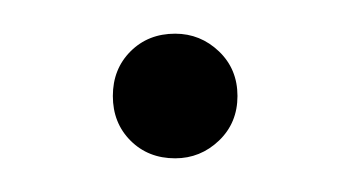

<svg xmlns="http://www.w3.org/2000/svg" viewBox="-20 -80 207 114"><path d="M84 14Q68 14 57.5 3.5Q47 -7 47 -23Q47 -39 57.5 -49.5Q68 -60 84 -60Q99 -60 110 -49.5Q121 -39 121 -23Q121 -7 110 3.5Q99 14 84 14Z"/></svg>

Font: Nacelle UltraLight
Style: Regular
Weight: 200
Designer: Sora Sagano
Foundry: Sora Sagano
Version: Version 1.000;FEAKit 1.0